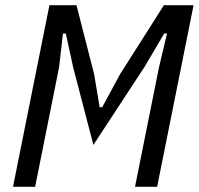

<svg xmlns="http://www.w3.org/2000/svg" viewBox="-20 -718 764 738"><path d="M591 -459 622 -589H611L535 -460L339 -161L261 -460L233 -589H222L207 -459L115 0H30L170 -698H274L342 -432L363 -306H373L441 -432L610 -698H724L584 0H499Z"/></svg>

Font: IBM Plex Sans Cond Text
Style: Italic
Weight: 450
Width: 3
Italic angle: -11°
Designer: Mike Abbink, Paul van der Laan, Pieter van Rosmalen
Foundry: Bold Monday
Version: Version 1.3